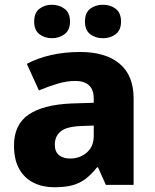

<svg xmlns="http://www.w3.org/2000/svg" viewBox="-20 -779 653 809"><path d="M318 -560Q425 -560 484 -510.5Q543 -461 543 -364V0H426L393 -74H389Q366 -45 341.5 -26Q317 -7 285.5 1.5Q254 10 208 10Q160 10 121.5 -9Q83 -28 61 -67Q39 -106 39 -166Q39 -254 100.5 -296Q162 -338 281 -343L375 -346V-362Q375 -402 354.5 -420Q334 -438 298 -438Q262 -438 223 -426.5Q184 -415 144 -398L93 -510Q138 -534 195 -547Q252 -560 318 -560ZM324 -248Q261 -246 236 -225.5Q211 -205 211 -170Q211 -139 229 -125Q247 -111 275 -111Q317 -111 346 -136.5Q375 -162 375 -206V-250ZM124 -688Q124 -725 146 -742Q168 -759 198 -759Q229 -759 252 -742Q275 -725 275 -688Q275 -652 252 -635Q229 -618 199 -618Q168 -618 146 -635Q124 -652 124 -688ZM338 -688Q338 -725 360 -742Q382 -759 414 -759Q445 -759 467.5 -742Q490 -725 490 -688Q490 -652 467.5 -635Q445 -618 414 -618Q382 -618 360 -635Q338 -652 338 -688Z"/></svg>

Font: Noto Sans Armenian ExtraBold
Style: Regular
Weight: 800
Version: Version 2.007